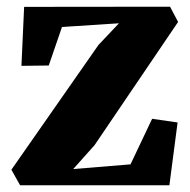

<svg xmlns="http://www.w3.org/2000/svg" viewBox="-20 -553 568 573"><path d="M335 -483.5 165 -472.5 125.5 -357.5 44 -356.5 52 -532.5 487.5 -533 511.5 -487.5 262 -119.5 198.5 -48.5 369.5 -62.5 434 -198.5 510 -187.5 485.5 0H40L14 -46.5L274 -419Z"/></svg>

Font: Merriweather 72pt Black
Style: Regular
Weight: 900
Version: Version 2.100